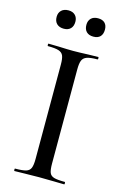

<svg xmlns="http://www.w3.org/2000/svg" viewBox="-123 -856 580 910"><g transform="rotate(15 167.5 -401.0)"><path d="M289 -12Q291 -12 291 -6Q291 0 289 0Q258 0 239 -1L166 -2L96 -1Q78 0 45 0Q43 0 43 -6Q43 -12 45 -12Q81 -12 98 -17Q115 -22 121 -36.5Q127 -51 127 -81V-544Q127 -574 121 -588Q115 -602 98 -607.5Q81 -613 45 -613Q43 -613 43 -619Q43 -625 45 -625L96 -624Q140 -622 166 -622Q196 -622 240 -624L289 -625Q291 -625 291 -619Q291 -613 289 -613Q254 -613 237 -607Q220 -601 214 -586.5Q208 -572 208 -542V-81Q208 -50 213.5 -36Q219 -22 235.5 -17Q252 -12 289 -12ZM49 -758Q49 -778 61.5 -790Q74 -802 96 -802Q117 -802 129 -790Q141 -778 141 -758Q141 -736 129 -724Q117 -712 96 -712Q74 -712 61.5 -724Q49 -736 49 -758ZM195 -758Q195 -778 207 -790Q219 -802 241 -802Q263 -802 274.5 -790.5Q286 -779 286 -758Q286 -736 274.5 -724Q263 -712 241 -712Q219 -712 207 -724Q195 -736 195 -758Z"/></g></svg>

Font: Cormorant SC Medium
Style: Regular
Weight: 500
Designer: Christian Thalmann (Catharsis Fonts)
Version: Version 3.000